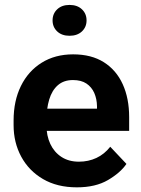

<svg xmlns="http://www.w3.org/2000/svg" viewBox="-20 -762 579 791"><path d="M296.6 9.8Q215.5 9.8 157.1 -24.4Q98.7 -58.6 67.4 -116.7Q36 -174.9 36 -246.2V-265.5Q36 -346.4 66.2 -407.8Q96.4 -469.1 151.7 -503.6Q207 -538.1 281.3 -538.1Q356.7 -538.1 408.1 -505.5Q459.4 -472.9 485.7 -414.8Q512.1 -356.7 512.1 -279.3V-222.9H95.3V-314.3H379.6V-324.6Q379.1 -354.5 368.4 -378.9Q357.7 -403.3 336.1 -417.8Q314.6 -432.2 280.5 -432.2Q242.7 -432.2 218.4 -411Q194.1 -389.8 182.8 -352.2Q171.4 -314.6 171.4 -265.5V-246.2Q171.4 -202.8 187.3 -168.9Q203.2 -135 233.3 -115.4Q263.3 -95.9 305 -95.9Q344.3 -95.9 377.2 -111.3Q410.2 -126.8 434.2 -157.4L500.9 -86.7Q476.1 -50.3 424.9 -20.3Q373.7 9.8 296.6 9.8ZM196.6 -677.9Q196.6 -705.6 215.6 -723.6Q234.6 -741.7 266.5 -741.7Q298.5 -741.7 317.6 -723.6Q336.6 -705.6 336.6 -677.9Q336.6 -650.6 317.6 -632.6Q298.5 -614.6 266.5 -614.6Q234.6 -614.6 215.6 -632.6Q196.6 -650.6 196.6 -677.9Z"/></svg>

Font: Vazirmatn
Style: Regular
Weight: 400
Designer: Saber Rastikerdar
Foundry: Saber Rastikerdar
Version: Version 33.003;September 2, 2022;FontCreator 14.0.0.2862 64-